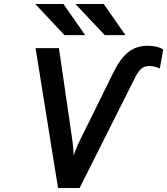

<svg xmlns="http://www.w3.org/2000/svg" viewBox="-20 -941 837 961"><path d="M270.5 0 158 -700H275L342 -240Q343.5 -228 345.2 -212.5Q347 -197 347.8 -183.2Q348.5 -169.5 348.5 -162.5Q352.5 -174 360.2 -194.5Q368 -215 378 -234.5L549 -581Q582.5 -649 622.8 -680.5Q663 -712 718.5 -712Q766.5 -712 797 -694L780 -598Q753.5 -610.5 728 -610.5Q704.5 -610.5 688.8 -598.2Q673 -586 657.5 -555.5L378.5 0ZM303 -765 156.5 -921H297.5L406.5 -765ZM504.5 -765 357.5 -921H499L608 -765Z"/></svg>

Font: Overpass SemiBold
Style: Italic
Weight: 600
Italic angle: -10°
Designer: Delve Withrington, Dave Bailey, Thomas Jockin
Foundry: Delve Fonts LLC
Version: Version 4.000